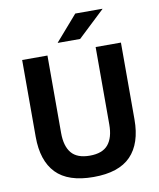

<svg xmlns="http://www.w3.org/2000/svg" viewBox="-91 -898 815 983"><g transform="rotate(-10 316.0 -406.0)"><path d="M316 14.5Q184 14.5 121.5 -50.2Q59 -115 59 -239.5V-639H190.5V-236.5Q190.5 -168 220.2 -132.2Q250 -96.5 316 -96.5Q381.5 -96.5 411.2 -132.2Q441 -168 441 -236.5V-639H572.5V-239.5Q572.5 -115 510 -50.2Q447.5 14.5 316 14.5ZM254 -695 368 -826H509V-824.5L370 -693.5H254Z"/></g></svg>

Font: Anek Kannada SemiBold
Style: Regular
Weight: 600
Version: Version 1.003